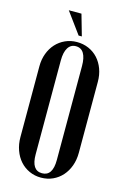

<svg xmlns="http://www.w3.org/2000/svg" viewBox="-130 -913 638 981"><g transform="rotate(15 189.5 -422.5)"><path d="M36 -539Q36 -575 47.5 -606Q59 -637 79.5 -659.5Q100 -682 128.5 -695Q157 -708 190 -708Q224 -708 252.5 -695.5Q281 -683 301.5 -660.5Q322 -638 333.5 -607Q345 -576 345 -539V-164Q345 -126 333.5 -94.5Q322 -63 301.5 -40Q281 -17 252.5 -4Q224 9 190 9Q157 9 128.5 -4Q100 -17 79.5 -40Q59 -63 47.5 -95Q36 -127 36 -164ZM134 -99Q134 -14 190 -14Q246 -14 246 -99V-596Q246 -640 232 -663Q218 -686 190 -686Q163 -686 148.5 -662.5Q134 -639 134 -596ZM189 -742 107 -854H174L206 -742Z"/></g></svg>

Font: Moniqa Narrow Heading
Style: Bold
Weight: 700
Width: 4
Designer: Rajesh Rajput
Foundry: Rajesh Rajput
Version: Version 1.000